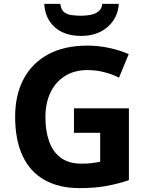

<svg xmlns="http://www.w3.org/2000/svg" viewBox="-20 -959 764 989"><path d="M361 -401H644V-31Q588 -12 527.5 -1Q467 10 390 10Q284 10 209.5 -32Q135 -74 96.5 -156Q58 -238 58 -358Q58 -470 101.5 -552Q145 -634 228 -679Q311 -724 431 -724Q488 -724 543 -712Q598 -700 643 -680L593 -559Q560 -576 518 -587Q476 -598 430 -598Q364 -598 315.5 -568Q267 -538 240.5 -483.5Q214 -429 214 -355Q214 -285 233 -231Q252 -177 293 -146.5Q334 -116 400 -116Q432 -116 454.5 -119Q477 -122 496 -126V-275H361ZM592 -939Q587 -866 534 -820Q481 -774 398 -774Q312 -774 262 -819Q212 -864 208 -939H291Q294 -911 308.5 -898Q323 -885 347 -881.5Q371 -878 399 -878Q423 -878 446.5 -882.5Q470 -887 487 -900Q504 -913 507 -939Z"/></svg>

Font: Noto Naskh Arabic
Style: Regular
Weight: 400
Designer: Monotype Design Team, David Williams, Mohamad Dakak and Nizar Qandah
Foundry: Monotype Imaging Inc.
Version: Version 2.013